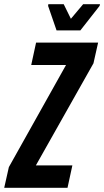

<svg xmlns="http://www.w3.org/2000/svg" viewBox="-47 -890 494 910"><path d="M-27 0 -5 -98 266 -582H101L124 -688H418L396 -590L123 -106H296L273 0ZM221 -746 181 -862 182 -870H255L289 -801L347 -870H427L425 -862L334 -746Z"/></svg>

Font: Saira ExtraCondensed
Style: Bold Italic
Weight: 700
Width: 2
Italic angle: -12°
Designer: Hector Gatti with collaboration of the Omnibus-Type team
Foundry: Omnibus-Type
Version: Version 1.101